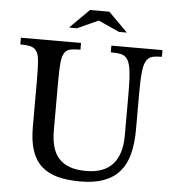

<svg xmlns="http://www.w3.org/2000/svg" viewBox="-62 -1017 986 1085"><g transform="rotate(5 430.5 -475.0)"><path d="M722 -310Q722 -231 706.5 -171Q691 -111 656.5 -71Q622 -31 567 -10.5Q512 10 434 10Q360 10 305 -4.5Q250 -19 213 -52.5Q176 -86 158 -140Q140 -194 140 -273V-537Q140 -611 136.5 -651Q133 -691 116 -710Q104 -723 83.5 -727.5Q63 -732 29 -732V-770H370V-732Q336 -732 315 -728Q294 -724 282 -708Q268 -690 264 -650.5Q260 -611 260 -537V-265Q260 -214 270.5 -174.5Q281 -135 305 -107.5Q329 -80 367.5 -66Q406 -52 462 -52Q562 -52 612 -107.5Q662 -163 662 -271V-512Q662 -601 655 -647Q648 -693 629 -712Q615 -725 594 -728.5Q573 -732 542 -732V-770H832V-732Q800 -732 779.5 -727Q759 -722 747 -705Q732 -684 727 -639.5Q722 -595 722 -512ZM514 -960 623 -851H578L459 -905L340 -851H295L404 -960Z"/></g></svg>

Font: Libre Baskerville
Style: Regular
Weight: 400
Designer: Pablo Impallari, Rodrigo Fuenzalida
Foundry: Pablo Impallari, Rodrigo Fuenzalida
Version: Version 1.000; ttfautohint (v0.93) -l 8 -r 50 -G 200 -x 14 -